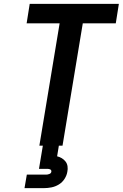

<svg xmlns="http://www.w3.org/2000/svg" viewBox="-20 -755 640 995"><path d="M184 0 289 -634H118L134 -735H596L580 -634H409L304 0ZM107 220 119 150H219Q227 150 236 146.5Q245 143 246 135Q246 135 246 135Q246 135 246 135Q247 131 245 127.5Q243 124 239.5 122.5Q236 121 232 120.5Q228 120 224 120H182L202 0H285L276 55Q289 58 300.5 65Q312 72 320 82.5Q328 93 330 107Q332 121 329 135Q326 154 314.5 172Q303 190 285 201Q267 212 247 216Q227 220 207 220Z"/></svg>

Font: Iosevka Curly Extended Oblique
Style: Bold
Weight: 700
Width: 7
Italic angle: -9°
Monospace: yes
Designer: Belleve Invis
Foundry: Belleve Invis
Version: Version 11.1.0; ttfautohint (v1.8.3)